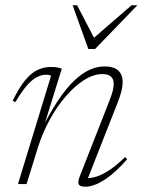

<svg xmlns="http://www.w3.org/2000/svg" viewBox="-20 -697 540 727"><path d="M38.5 -310.5 28 -315.5Q53 -366.5 76.2 -394.2Q99.5 -422 123.5 -432.8Q147.5 -443.5 172.5 -443.5Q181 -443.5 188.8 -442.8Q196.5 -442 203.2 -440.2Q210 -438.5 214 -437L140 -198.5L132 -196Q166 -265.5 197.8 -313.5Q229.5 -361.5 259.8 -390.5Q290 -419.5 318.8 -432.5Q347.5 -445.5 375 -445.5Q411.5 -445.5 428 -429.8Q444.5 -414 444.5 -386.5Q444.5 -371 439.8 -351.8Q435 -332.5 425.5 -308.5L308.5 -11L296.5 -23Q312.5 -21 334 -25.2Q355.5 -29.5 384.8 -46.8Q414 -64 454 -102.5L461.5 -94Q426 -54 397 -31.5Q368 -9 344.8 0.5Q321.5 10 303.5 10Q282 10 278 0.5Q274 -9 282.5 -30.5L394.5 -316Q403 -337.5 406.8 -352.8Q410.5 -368 410.5 -378.5Q410.5 -399 399.2 -407.8Q388 -416.5 368.5 -416.5Q334 -416.5 298.2 -393.8Q262.5 -371 229 -332.2Q195.5 -293.5 168.5 -244Q141.5 -194.5 124.5 -141.5L80.5 0H48L173 -409Q171.5 -412 167 -413Q162.5 -414 154 -414Q135.5 -414 116.2 -403Q97 -392 78 -368.8Q59 -345.5 38.5 -310.5ZM500 -677 340 -511.5H314.5L255 -677H272L343 -540.5H320.5L478 -677Z"/></svg>

Font: Newsreader 24pt ExtraLight
Style: Italic
Weight: 250
Italic angle: -17°
Designer: Hugues Gentile
Foundry: Production Type
Version: Version 1.003